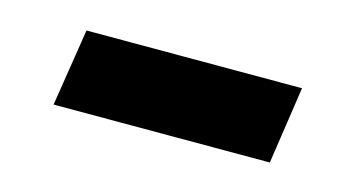

<svg xmlns="http://www.w3.org/2000/svg" viewBox="-32 -422 471 259"><g transform="rotate(15 204.0 -293.0)"><path d="M367 -347 351 -239H49L66 -347Z"/></g></svg>

Font: Bitter
Style: Bold Italic
Weight: 700
Italic angle: -9°
Designer: Sol Matas, and Bitter project Authors
Foundry: Sol Matas
Version: Version 2.001